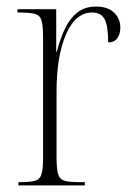

<svg xmlns="http://www.w3.org/2000/svg" viewBox="-20 -564 398 584"><path d="M36 0V-10H43Q73 -10 87.5 -14.5Q102 -19 106.5 -35Q111 -51 111 -86V-451Q111 -485 106.5 -501Q102 -517 87 -521.5Q72 -526 39 -526H33V-536H151V-407H153Q162 -443 176.5 -474.5Q191 -506 214 -525Q237 -544 272 -544Q308 -544 327 -525.5Q346 -507 346 -480Q346 -460 336.5 -447.5Q327 -435 309 -435Q309 -486 298 -506Q287 -526 260 -526Q210 -526 181 -460Q152 -394 152 -285V-86Q152 -51 156.5 -35Q161 -19 175.5 -14.5Q190 -10 221 -10H238V0Z"/></svg>

Font: Noto Serif Display Condensed ExtraLight
Style: Regular
Weight: 200
Width: 3
Designer: Monotype Design Team
Foundry: Monotype Imaging Inc.
Version: Version 2.009